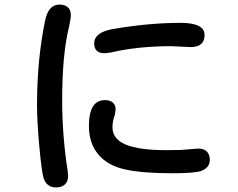

<svg xmlns="http://www.w3.org/2000/svg" viewBox="-20 -769 1040 840"><path d="M290 -704Q290 -687 282 -652Q252 -531 252 -330Q252 -175 276 -22L278 1Q278 25 264 38Q250 51 225 51Q183 51 170 8Q162 -20 152 -129Q142 -238 142 -309Q142 -508 177 -677Q191 -749 240 -749Q264 -749 277 -737Q290 -725 290 -704ZM439 -331Q461 -331 473.5 -320.5Q486 -310 486 -290L482 -265Q472 -238 472 -212Q472 -161 530 -136.5Q588 -112 709 -112L771 -113L847 -119Q872 -119 885 -106Q898 -93 898 -70Q898 -35 860 -21Q829 -11 734 -11Q602 -11 526 -28Q450 -45 409.5 -94Q369 -143 369 -218Q369 -331 439 -331ZM469 -641Q628 -669 770 -669Q875 -669 875 -616Q875 -563 814 -563L729 -567Q582 -567 463 -539L437 -536Q415 -536 403.5 -547Q392 -558 392 -579Q392 -626 469 -641Z"/></svg>

Font: 寒蝉全圆体 Bold
Style: Regular
Weight: 700
Designer: Warren2060
      Designed by Motoya company      

      [Varela Round]
      Joe Prince(Latin component); Avraham Cornf
Foundry: ChillType
Version: Version 3.200